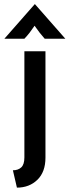

<svg xmlns="http://www.w3.org/2000/svg" viewBox="-55 -655 323 892"><path d="M23.6 216.7 4.9 136.1Q29.2 136.1 43.8 122.6Q58.3 109 58.3 76.4V-416.7H156.2V77.1Q156.2 143.8 118.8 180.2Q81.2 216.7 23.6 216.7ZM-34.7 -475 106.2 -635.4H107.6L248.6 -475H152.8Q140.3 -488.9 129.5 -502.8Q118.8 -516.7 105.6 -535.4Q93.1 -516.7 82.3 -502.8Q71.5 -488.9 58.3 -475Z"/></svg>

Font: Afacad Flux Medium
Style: Regular
Weight: 500
Designer: Kristian Moeller
Foundry: Dicotype
Version: Version 1.100